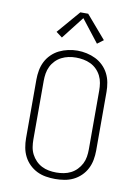

<svg xmlns="http://www.w3.org/2000/svg" viewBox="-103 -1035 807 1111"><g transform="rotate(10 300.0 -479.5)"><path d="M300 8Q273 8 245.5 3.5Q218 -1 193.5 -13Q169 -25 149 -44.5Q129 -64 116.5 -88.5Q104 -113 99 -140.5Q94 -168 94 -195V-540Q94 -567 99 -594.5Q104 -622 116.5 -646.5Q129 -671 149 -690.5Q169 -710 193.5 -722Q218 -734 245.5 -740Q273 -746 300 -746Q327 -746 354.5 -740Q382 -734 406.5 -722Q431 -710 451 -690.5Q471 -671 483.5 -646.5Q496 -622 501 -594.5Q506 -567 506 -540V-195Q506 -168 501 -140.5Q496 -113 483.5 -88.5Q471 -64 451 -44.5Q431 -25 406.5 -13Q382 -1 354.5 3.5Q327 8 300 8ZM300 -30Q322 -30 344 -34Q366 -38 385.5 -48Q405 -58 420.5 -74Q436 -90 446 -109.5Q456 -129 459.5 -151Q463 -173 463 -195V-540Q463 -562 459.5 -584Q456 -606 446 -626Q436 -646 420 -662Q404 -678 384 -687.5Q364 -697 342 -701Q320 -705 298 -705Q276 -705 254.5 -700.5Q233 -696 213.5 -686Q194 -676 178.5 -660Q163 -644 153.5 -624.5Q144 -605 140.5 -583.5Q137 -562 137 -540V-195Q137 -173 140.5 -151Q144 -129 154 -109.5Q164 -90 179.5 -74Q195 -58 214.5 -48Q234 -38 256 -34Q278 -30 300 -30ZM197 -805 161 -832 277 -967H323L439 -832L403 -805L300 -937Z"/></g></svg>

Font: Iosevka Slab XLtEx
Style: Regular
Weight: 200
Width: 7
Monospace: yes
Designer: Belleve Invis
Foundry: Belleve Invis
Version: Version 11.1.0; ttfautohint (v1.8.3)